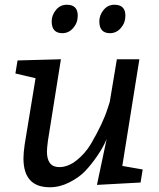

<svg xmlns="http://www.w3.org/2000/svg" viewBox="-20 -780 672 810"><path d="M389 0 430 -194Q417 -161 390.5 -122.5Q364 -84 338.5 -57.5Q313 -31 272.5 -10.5Q232 10 190 10Q79 10 79 -112Q79 -135 84 -170L130 -450L45 -470L54 -525L237 -530L182 -185Q178 -153 178 -141Q178 -75 230 -75Q267 -75 303 -103.5Q339 -132 363 -172Q414 -259 434 -322L443 -350L473 -530H568L496 -80L582 -65L573 -10ZM444 -640Q399 -640 399 -690Q399 -716 417 -738Q435 -760 463 -760Q509 -760 509 -714Q509 -684 490 -662Q471 -640 444 -640ZM243 -640Q198 -640 198 -690Q198 -716 216 -738Q234 -760 262 -760Q308 -760 308 -714Q308 -684 289 -662Q270 -640 243 -640Z"/></svg>

Font: Bitter
Style: Italic
Weight: 400
Italic angle: -9°
Designer: Sol Matas
Foundry: Sol Matas
Version: Version 1.001